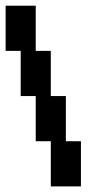

<svg xmlns="http://www.w3.org/2000/svg" viewBox="-20 -556 361 683"><path d="M107.1 -375H160.7V-214.3H214.3V-53.6H267.9V107.1H160.7V-53.6H107.1V-214.3H53.6V-375H0V-535.7H107.1Z"/></svg>

Font: Jersey 10
Style: Regular
Weight: 400
Designer: Sarah Cadigan-Fried
Version: Version 1.000